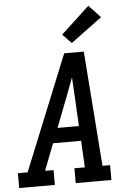

<svg xmlns="http://www.w3.org/2000/svg" viewBox="-73 -1036 736 1083"><g transform="rotate(-5 295.5 -495.0)"><path d="M-9 0V-84H46L310 -735H421L470 -84H513V0H311V-84H370L362 -235H203L145 -84H193V0ZM236 -319H357L348 -490Q346 -516 345 -542.5Q344 -569 342 -596Q332 -569 322 -542.5Q312 -516 302 -490ZM358 -789 308 -841 469 -990 535 -920Z"/></g></svg>

Font: Iosevka Slab MdExObl
Style: Regular
Weight: 500
Width: 7
Italic angle: -9°
Monospace: yes
Designer: Belleve Invis
Foundry: Belleve Invis
Version: Version 11.1.1; ttfautohint (v1.8.3)